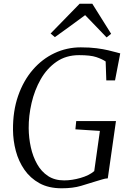

<svg xmlns="http://www.w3.org/2000/svg" viewBox="-20 -1006 702 1034"><path d="M312 8Q242 8 192.5 -19.2Q143 -46.5 111.5 -92Q80 -137.5 65.2 -193.2Q50.5 -249 50 -306Q49 -407.5 77.5 -489.5Q106 -571.5 156.5 -630Q207 -688.5 273.5 -719.8Q340 -751 415 -751Q464 -751 500.2 -746.2Q536.5 -741.5 562.8 -735.2Q589 -729 607 -724Q612.5 -722.5 617.2 -721.2Q622 -720 627.5 -718.5L599.5 -573H552.5L549 -675Q529.5 -688 498.5 -698.5Q467.5 -709 406 -709Q335.5 -709 284 -673.2Q232.5 -637.5 199.2 -579Q166 -520.5 150 -451.2Q134 -382 134.5 -315.5Q135 -263 146 -213Q157 -163 179.8 -122.5Q202.5 -82 238.5 -58.2Q274.5 -34.5 325.5 -34.5Q367.5 -34.5 413.8 -47.8Q460 -61 487.5 -84.5L518 -301L386 -309.5L390.5 -354H604.5L560.5 -45.5Q546.5 -45 531.8 -40.2Q517 -35.5 494.5 -29Q460 -18 416.2 -5Q372.5 8 312 8ZM252.5 -825.5 409 -986H477L578.5 -824L554 -804.5Q525.5 -834.5 496.5 -864.5Q467.5 -894.5 438.5 -924.5Q399 -895 358.8 -866Q318.5 -837 275.5 -806Z"/></svg>

Font: Merriweather 48pt Light
Style: Italic
Weight: 300
Italic angle: -7.8°
Version: Version 2.101